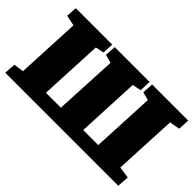

<svg xmlns="http://www.w3.org/2000/svg" viewBox="-99 -1055 1409 1409"><g transform="rotate(45 606.0 -350.5)"><path d="M14 0 20 -89 98 -100 122 -600 40 -617 45 -701H423L419 -615L353 -601L329 -107H484L509 -598L444 -615L449 -701H811L807 -612L739 -598L716 -107H872L896 -598L832 -615L837 -701H1212L1207 -612L1127 -598L1103 -105L1193 -92L1187 0Z"/></g></svg>

Font: Literata Black
Style: Italic
Weight: 900
Italic angle: -2°
Designer: Latin by Veronika Burian and Jose Scaglione. Greek by Irene Vlachou. Cyrillic by Vera Evstafieva
Foundry: TypeTogether
Version: Version 3.002